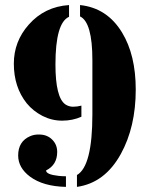

<svg xmlns="http://www.w3.org/2000/svg" viewBox="-20 -729 603 759"><path d="M206.1 -128.4Q206.1 -77.1 162.1 -55.2Q162.1 -39.1 211.9 -33.7Q226.1 -32.2 240.7 -32.2V9.8Q150.4 7.8 98.6 -30.8Q51.8 -65.9 51.8 -114.3Q51.8 -169.9 98.6 -190.4Q113.8 -197.3 132.8 -197.3Q151.9 -197.3 165.3 -191.4Q178.7 -185.5 187.5 -175.8Q206.1 -156.7 206.1 -128.4ZM238.3 -316.4Q252 -307.1 268.8 -307.1Q285.6 -307.1 301.8 -311.5V-267.6Q267.1 -252 225.8 -252Q184.6 -252 147.9 -270.8Q111.3 -289.6 85.9 -320.3Q34.7 -384.3 34.7 -477.1Q34.7 -565.4 93.8 -631.8Q156.2 -702.6 252.9 -709V-662.6Q199.2 -638.7 199.2 -474.1Q199.2 -343.8 238.3 -316.4ZM345.2 -491.2Q345.2 -641.1 296.4 -664.1V-709Q403.3 -697.8 462.4 -600.6Q516.6 -511.7 516.6 -375Q516.6 -227.1 457.5 -120.1Q394.5 -5.9 284.2 9.8V-37.1Q345.2 -71.8 345.2 -276.9Z"/></svg>

Font: Stardos Stencil
Style: Bold
Weight: 700
Designer: vernon adams
Foundry: vernon adams
Version: Version 1.000